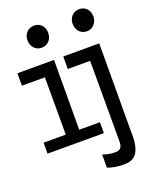

<svg xmlns="http://www.w3.org/2000/svg" viewBox="-185 -892 968 1220"><g transform="rotate(-20 299.0 -281.5)"><path d="M129.5 -720Q129.5 -742 139 -759Q148.5 -776 164.8 -785Q181 -794 200.5 -794Q219.5 -794 235.2 -785Q251 -776 260.2 -759Q269.5 -742 269.5 -720Q269.5 -698 260 -680.8Q250.5 -663.5 234.5 -654.2Q218.5 -645 199.5 -645Q180 -645 164 -654.2Q148 -663.5 138.8 -680.8Q129.5 -698 129.5 -720ZM575 -720Q575 -698 565.2 -681Q555.5 -664 539.5 -654.5Q523.5 -645 505 -645Q485.5 -645 469.5 -654.2Q453.5 -663.5 444.2 -680.8Q435 -698 435 -720Q435 -742 444.5 -759Q454 -776 470.2 -785Q486.5 -794 506 -794Q525 -794 540.8 -785Q556.5 -776 565.8 -759Q575 -742 575 -720ZM244 -74H384V0H3V-74H153V-461.5H-2.5V-545.5H238.5L245.5 -546ZM308 -461.5V-546H551V-461.5L549.5 27L550 80Q550 149 525.5 190Q501 231 438 231Q376 231 327 213V124Q347 131 365.8 135Q384.5 139 414 139Q435.5 139 447.2 126.5Q459 114 459 84.5V-461.5Z"/></g></svg>

Font: SplineSansMono30
Style: Regular
Weight: 400
Designer: Eben Sorkin, Mirko Velimirovic
Foundry: Sorkin Type
Version: Version 1.000